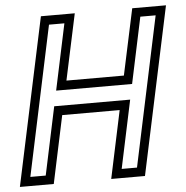

<svg xmlns="http://www.w3.org/2000/svg" viewBox="-63 -750 774 799"><g transform="rotate(-5 324.0 -350.0)"><path d="M-12 0 137 -700H278.5L219.5 -424H459.5L518.5 -700H659.5L510.5 0H369.5L429.5 -282.5H189.5L129.5 0ZM35 -37.8H99.2L159.5 -322H476.8L416.5 -37.8H480.5L613 -662.2H549L490.5 -386.2H173.2L231.8 -662.2H167.5Z"/></g></svg>

Font: Tourney Thin
Style: Italic
Weight: 100
Italic angle: -12°
Designer: Tyler Finck
Foundry: Etcetera Type Co
Version: Version 1.015